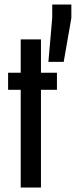

<svg xmlns="http://www.w3.org/2000/svg" viewBox="-20 -833 337 853"><path d="M72 0V-434H16V-510H72V-658H162V-510H233V-434H162V0ZM195 -558 212 -753V-813H297V-753L263 -558Z"/></svg>

Font: Saira ExtraCondensed SemiBold
Style: Regular
Weight: 600
Width: 2
Designer: Hector Gatti with collaboration of the Omnibus-Type team
Foundry: Omnibus-Type
Version: Version 1.101